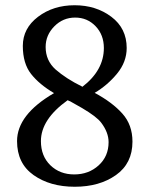

<svg xmlns="http://www.w3.org/2000/svg" viewBox="-20 -702 570 732"><path d="M463 -519Q463 -466 426.5 -421.5Q390 -377 341 -348Q408 -312 446.5 -269Q485 -226 485 -162Q485 -79 422 -34.5Q359 10 265 10Q171 10 108 -34.5Q45 -79 45 -164Q45 -265 186 -347Q130 -380 98.5 -420Q67 -460 67 -527Q67 -594 125 -638Q183 -682 264.5 -682Q346 -682 404.5 -638Q463 -594 463 -519ZM136 -164Q136 -107 172 -72Q208 -37 263 -37Q318 -37 356 -71.5Q394 -106 394 -160Q394 -197 366 -234Q349 -257 293 -290Q282 -296 247 -316Q245 -316 238 -320Q136 -247 136 -164ZM376 -519Q376 -569 344.5 -602Q313 -635 266.5 -635Q220 -635 187 -601.5Q154 -568 154 -523Q154 -471 192 -437Q232 -402 293 -372L294 -371Q376 -434 376 -519Z"/></svg>

Font: Andada
Style: Regular
Weight: 400
Designer: Carolina Giovagnoli
Foundry: Carolina Giovagnoli
Version: Version 1.002